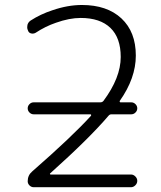

<svg xmlns="http://www.w3.org/2000/svg" viewBox="-20 -784 656 782"><path d="M117.2 -318.4Q107.4 -318.4 100.1 -325.7Q92.8 -333 92.8 -342.8Q92.8 -352.5 100.1 -359.9Q107.4 -367.2 117.2 -367.2H388.7Q396.5 -367.2 401.4 -373Q471.7 -467.8 471.7 -551.8Q471.7 -629.9 429.7 -670.4Q387.7 -710.9 308.6 -710.9Q262.7 -710.9 208 -691.4Q165 -676.8 125 -650.4Q116.2 -645.5 106.4 -647.9Q96.7 -650.4 93.8 -660.2Q90.8 -666 90.8 -672.9Q90.8 -677.7 91.8 -682.6Q94.7 -693.4 104.5 -700.2Q145.5 -726.6 193.4 -742.2Q255.9 -763.7 313.5 -763.7Q416 -763.7 474.6 -709Q533.2 -654.3 533.2 -557.6Q533.2 -465.8 467.8 -373Q466.8 -371.1 467.8 -369.1Q468.8 -367.2 470.7 -367.2H514.6Q524.4 -367.2 531.7 -359.9Q539.1 -352.5 539.1 -342.8Q539.1 -333 531.7 -325.7Q524.4 -318.4 514.6 -318.4H433.6Q426.8 -318.4 421.9 -312.5Q343.8 -220.7 184.6 -78.1Q182.6 -77.1 183.6 -75.2Q184.6 -73.2 185.5 -73.2H513.7Q523.4 -73.2 531.2 -65.4Q539.1 -57.6 539.1 -47.4Q539.1 -37.1 531.2 -29.3Q523.4 -21.5 513.7 -21.5H117.2Q107.4 -21.5 100.1 -28.8Q92.8 -36.1 92.8 -45.9Q92.8 -70.3 111.3 -85.9Q273.4 -227.5 350.6 -312.5Q351.6 -314.5 351.1 -316.4Q350.6 -318.4 347.7 -318.4Z"/></svg>

Font: Gen Jyuu Gothic Light
Style: Regular
Weight: 200
Designer: [Source Han Sans]
Ryoko NISHIZUKA  (kana & ideographs); Paul D. Hunt (Latin, Greek & Cyrillic); Wenlong ZHANG  (bopomofo
Version: Version 1.002.20150607